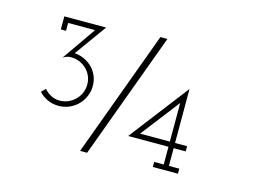

<svg xmlns="http://www.w3.org/2000/svg" viewBox="-100 -913 1477 1109"><g transform="rotate(15 638.0 -358.5)"><path d="M216 -474 357 -677H196V-630H165V-708H415L278 -518Q309 -516 336.5 -503Q364 -490 384.5 -469.5Q405 -449 416.5 -421.5Q428 -394 428 -361Q428 -328 415 -298.5Q402 -269 380 -247Q358 -225 328.5 -212.5Q299 -200 266 -200Q230 -200 199.5 -214Q169 -228 147 -252L171 -276Q188 -256 212 -243.5Q236 -231 264 -231Q291 -231 315 -241.5Q339 -252 357 -270Q375 -288 385 -311.5Q395 -335 395 -361Q395 -388 385 -411.5Q375 -435 357 -452.5Q339 -470 315 -480Q291 -490 264 -490Q251 -490 238.5 -486Q226 -482 216 -474ZM454 19Q524 -171 593 -358.5Q662 -546 732 -736H774Q704 -546 635 -358.5Q566 -171 496 19ZM884 -30H941V-136H700L972 -490V-167H1044V-136H972V-30H1034V0H884ZM941 -398 763 -167H941Z"/></g></svg>

Font: Josefin Slab
Style: Regular
Weight: 400
Designer: Santiago Orozco
Foundry: Typemade
Version: Version 1.000